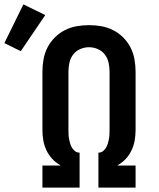

<svg xmlns="http://www.w3.org/2000/svg" viewBox="-107 -858 727 878"><path d="M87 0V-101H168V-103Q147 -115 131 -132.5Q115 -150 105 -171.5Q95 -193 91 -216.5Q87 -240 87 -264V-530Q87 -558 92 -586.5Q97 -615 110 -640.5Q123 -666 143.5 -686.5Q164 -707 189.5 -720Q215 -733 243 -738Q271 -743 300 -743Q329 -743 357 -738Q385 -733 410.5 -720Q436 -707 456.5 -686.5Q477 -666 490 -640.5Q503 -615 508 -586.5Q513 -558 513 -530V-264Q513 -240 509 -216.5Q505 -193 495 -171.5Q485 -150 469 -132.5Q453 -115 432 -103V-101H513V0H343V-160H344Q355 -160 363.5 -166.5Q372 -173 377.5 -182Q383 -191 386 -201Q389 -211 391 -221.5Q393 -232 393.5 -242.5Q394 -253 394 -264V-530Q394 -551 389.5 -571.5Q385 -592 372.5 -608.5Q360 -625 340.5 -633.5Q321 -642 300 -642Q279 -642 259.5 -633.5Q240 -625 227.5 -608.5Q215 -592 210.5 -571.5Q206 -551 206 -530V-264Q206 -253 206.5 -242.5Q207 -232 209 -221.5Q211 -211 214 -201Q217 -191 222.5 -182Q228 -173 236.5 -166.5Q245 -160 256 -160H257V0ZM-12 -624 -87 -661 0 -838 100 -789Z"/></svg>

Font: Iosevka Slab Extended
Style: Bold
Weight: 700
Width: 7
Monospace: yes
Designer: Belleve Invis
Foundry: Belleve Invis
Version: Version 11.1.0; ttfautohint (v1.8.3)